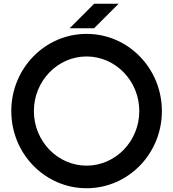

<svg xmlns="http://www.w3.org/2000/svg" viewBox="-20 -990 920 1020"><path d="M840 -400C840 -173 661 10 440 10C219 10 40 -173 40 -400C40 -627 219 -810 440 -810C661 -810 840 -627 840 -400ZM440 -690C286 -690 160 -560 160 -400C160 -240 286 -110 440 -110C594 -110 720 -240 720 -400C720 -560 594 -690 440 -690ZM610 -970H480L350 -840H480Z"/></svg>

Font: Gauge Heavy
Style: Bold
Weight: 900
Designer: Daniel Pimley
Foundry: Daniel Pimley
Version: Version 1.003;PS 001.001;hotconv 1.0.56